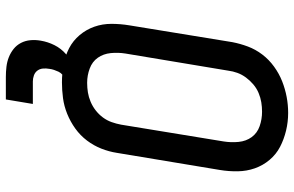

<svg xmlns="http://www.w3.org/2000/svg" viewBox="-190 -596 981 640"><g transform="rotate(90 300.0 -275.5)"><path d="M254 8Q224 8 194.5 2.5Q165 -3 140 -16Q115 -29 96.5 -51Q78 -73 68.5 -100Q59 -127 59 -157Q59 -187 64 -217L120 -560Q125 -586 134.5 -611.5Q144 -637 161 -659.5Q178 -682 201.5 -699Q225 -716 250.5 -726Q276 -736 302.5 -741Q329 -746 356 -746Q386 -746 415 -739Q444 -732 469 -719Q494 -706 512.5 -684Q531 -662 540.5 -635Q550 -608 550.5 -578Q551 -548 546 -518L489 -175Q485 -149 475 -123.5Q465 -98 448 -75.5Q431 -53 408 -36.5Q385 -20 359 -9.5Q333 1 306.5 4.5Q280 8 254 8ZM255 -76Q255 -76 255.5 -76Q256 -76 256 -76Q272 -76 287.5 -78.5Q303 -81 318.5 -87.5Q334 -94 347.5 -104.5Q361 -115 371 -128.5Q381 -142 386.5 -157.5Q392 -173 395 -189L451 -531Q455 -556 452.5 -581Q450 -606 436.5 -624.5Q423 -643 400 -651Q377 -659 352 -659Q336 -659 320.5 -656.5Q305 -654 289.5 -647.5Q274 -641 261 -630Q248 -619 238 -605.5Q228 -592 222.5 -577Q217 -562 215 -546L158 -204Q154 -179 156.5 -154.5Q159 -130 172 -111.5Q185 -93 208 -84.5Q231 -76 255 -76ZM311 195H236Q219 195 202 193Q185 191 170 185Q155 179 142.5 169Q130 159 122.5 144.5Q115 130 113.5 113Q112 96 115 79Q119 55 130 33Q141 11 160 -5.5Q179 -22 203 -28.5Q227 -35 250 -35L244 0Q236 0 229 6Q222 12 218.5 19.5Q215 27 212.5 34.5Q210 42 209 50Q207 61 208 71.5Q209 82 215 90Q221 98 231 101.5Q241 105 251 105H326Z"/></g></svg>

Font: Iosevka Curly Slab MdExObl
Style: Regular
Weight: 500
Width: 7
Italic angle: -9°
Monospace: yes
Designer: Belleve Invis
Foundry: Belleve Invis
Version: Version 11.1.0; ttfautohint (v1.8.3)